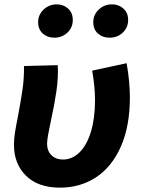

<svg xmlns="http://www.w3.org/2000/svg" viewBox="-20 -848 655 881"><path d="M44 -184Q44 -209 48.5 -238.5Q53 -268 63 -318Q76 -387 83.5 -439Q91 -491 90 -545L245 -549Q248 -493 239 -430.5Q230 -368 213 -291Q206 -259 201 -231Q196 -203 196 -189Q196 -155 216.5 -135.5Q237 -116 269 -116Q312 -116 345.5 -149.5Q379 -183 397.5 -244.5Q416 -306 416 -389Q416 -448 403 -524L561 -558Q576 -472 576 -401Q576 -270 535 -176.5Q494 -83 421.5 -35Q349 13 255 13Q155 13 99.5 -41.5Q44 -96 44 -184ZM155 -747Q155 -780 180 -804Q205 -828 241 -828Q271 -828 292.5 -808.5Q314 -789 314 -756Q314 -722 289.5 -698.5Q265 -675 229 -675Q198 -675 176.5 -694Q155 -713 155 -747ZM408 -747Q408 -780 433 -804Q458 -828 494 -828Q525 -828 546.5 -808.5Q568 -789 568 -756Q568 -722 543.5 -698.5Q519 -675 483 -675Q451 -675 429.5 -694Q408 -713 408 -747Z"/></svg>

Font: Nebula Sans Bold
Style: Regular
Weight: 700
Italic angle: -9°
Designer: Paul D. Hunt for Adobe (as Source Sans)
Foundry: Nebula Entertainment & Broadcasting LLC
Version: Version 1.010